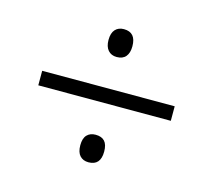

<svg xmlns="http://www.w3.org/2000/svg" viewBox="-72 -659 682 613"><g transform="rotate(15 268.5 -353.0)"><path d="M49 -329V-377H487V-329ZM267 -133Q249 -133 238.5 -144.5Q228 -156 228 -179Q228 -202 238.5 -213Q249 -224 267 -224Q287 -224 297 -213Q307 -202 307 -179Q307 -156 297 -144.5Q287 -133 267 -133ZM267 -481Q249 -481 238.5 -493Q228 -505 228 -527Q228 -550 238.5 -561.5Q249 -573 267 -573Q287 -573 297 -561.5Q307 -550 307 -527Q307 -505 297 -493Q287 -481 267 -481Z"/></g></svg>

Font: Noto Sans Display Light
Style: Regular
Weight: 300
Designer: Monotype Design Team
Foundry: Monotype Imaging Inc.
Version: Version 2.003